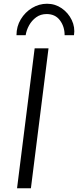

<svg xmlns="http://www.w3.org/2000/svg" viewBox="-20 -1005 417 1025"><path d="M145 0H71L165 -747H239ZM231 -985Q274.5 -985 309.5 -960.8Q344.5 -936.5 363 -898Q381.5 -859.5 375 -817H325Q325 -863 300 -896.5Q275 -930 229 -930Q197 -930 173.2 -912.8Q149.5 -895.5 135.2 -869.5Q121 -843.5 117 -817H68Q68 -864 91 -902Q114 -940 151.2 -962.5Q188.5 -985 231 -985Z"/></svg>

Font: Merriweather Sans Variable Regular
Style: Italic
Weight: 300
Italic angle: -8°
Designer: Eben Sorkin
Foundry: Eben Sorkin
Version: Version 2.001